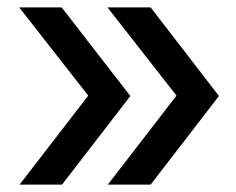

<svg xmlns="http://www.w3.org/2000/svg" viewBox="-20 -540 640 520"><path d="M388 -40H272L458 -281L271 -520H388L573 -280ZM148 -40H33L219 -281L32 -520H147L333 -280Z"/></svg>

Font: Maple Mono Medium
Style: Italic
Weight: 500
Italic angle: -10°
Monospace: yes
Designer: subframe7536
Version: Version 7.000